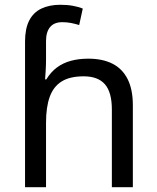

<svg xmlns="http://www.w3.org/2000/svg" viewBox="-20 -785 657 805"><path d="M85 -611Q85 -665 102.5 -699Q120 -733 153.5 -749Q187 -765 233 -765Q262 -765 286.5 -760.5Q311 -756 327 -749L312 -680Q296 -685 278.5 -688.5Q261 -692 241 -692Q207 -692 190 -671.5Q173 -651 173 -613V-535Q173 -513 171.5 -488Q170 -463 169 -452H174Q193 -483 218.5 -502Q244 -521 277 -530Q310 -539 350 -539Q410 -539 451.5 -518Q493 -497 515 -453.5Q537 -410 537 -343V0H449V-326Q449 -398 420 -431.5Q391 -465 331 -465Q273 -465 238.5 -443.5Q204 -422 188.5 -379Q173 -336 173 -271V0H85Z"/></svg>

Font: hexugurmukhi05
Style: Book
Weight: 400
Designer: Jelle Bosma - Monotype Design Team
Foundry: Monotype Imaging Inc.
Version: Version 2.003